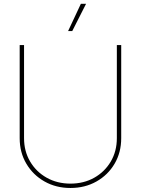

<svg xmlns="http://www.w3.org/2000/svg" viewBox="-20 -960 726 990"><path d="M343.3 9.3Q269 9.3 209.7 -24.2Q150.4 -57.6 116 -115.7Q81.5 -173.8 81.5 -247.6V-727.5H104V-247.6Q104 -180.2 135.3 -127.2Q166.5 -74.2 220.7 -43.7Q274.9 -13.2 343.3 -13.2Q412.1 -13.2 466.1 -43.7Q520 -74.2 551.3 -127.2Q582.5 -180.2 582.5 -247.6V-727.5H605V-247.6Q605 -173.8 570.8 -115.7Q536.6 -57.6 477.3 -24.2Q418 9.3 343.3 9.3ZM331.1 -799.8 397 -940.4H423.8L352.5 -799.8Z"/></svg>

Font: Inter 24pt Thin
Style: Regular
Weight: 250
Designer: Rasmus Andersson
Foundry: rsms
Version: Version 4.001;git-66647c0bb